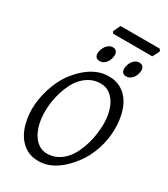

<svg xmlns="http://www.w3.org/2000/svg" viewBox="-225 -1024 996 1139"><g transform="rotate(30 272.5 -454.0)"><path d="M457 -369.1Q457 -410.2 448.2 -446.5Q439.5 -482.9 422.4 -510Q405.3 -537.1 380.4 -553Q355.5 -568.8 323.2 -568.8Q286.1 -568.8 256.6 -554.4Q227.1 -540 204.1 -516.1Q181.2 -492.2 165 -460.4Q148.9 -428.7 138.4 -394.5Q127.9 -360.4 123 -325.4Q118.2 -290.5 118.2 -259.8Q118.2 -214.4 127.7 -175.5Q137.2 -136.7 154.8 -108.6Q172.4 -80.6 197 -64.7Q221.7 -48.8 252 -48.8Q289.6 -48.8 319.6 -64Q349.6 -79.1 372.3 -104.2Q395 -129.4 411.1 -162.4Q427.2 -195.3 437.5 -231Q447.8 -266.6 452.4 -302.5Q457 -338.4 457 -369.1ZM529.8 -377.9Q529.8 -343.3 524.2 -307.6Q518.6 -272 507.1 -237.3Q495.6 -202.6 478.8 -170.2Q461.9 -137.7 439.9 -109.9Q419.4 -83.5 396.2 -60.8Q373 -38.1 346.9 -21.2Q320.8 -4.4 291.7 5.4Q262.7 15.1 230 15.1Q183.1 15.1 148.2 -4.9Q113.3 -24.9 90.1 -59.3Q66.9 -93.8 55.4 -139.6Q43.9 -185.5 43.9 -236.8Q43.9 -267.6 49.6 -302Q55.2 -336.4 65.7 -370.8Q76.2 -405.3 91.3 -437.7Q106.4 -470.2 126 -497.1Q146.5 -524.4 170.2 -548.6Q193.8 -572.8 220.9 -590.8Q248 -608.9 278.8 -619.4Q309.6 -629.9 344.2 -629.9Q392.1 -629.9 427.2 -609.9Q462.4 -589.8 485.1 -555.4Q507.8 -521 518.8 -475.1Q529.8 -429.2 529.8 -377.9ZM310.1 -756.3Q310.1 -742.7 305.7 -729.2Q301.3 -715.8 293.5 -704.8Q285.6 -693.8 274.2 -687Q262.7 -680.2 249 -680.2Q233.4 -680.2 224.6 -689Q215.8 -697.8 215.8 -714.4Q215.8 -727.5 220.5 -741Q225.1 -754.4 233.2 -765.6Q241.2 -776.9 252.7 -783.9Q264.2 -791 277.8 -791Q293 -791 301.5 -782Q310.1 -772.9 310.1 -756.3ZM492.2 -756.3Q492.2 -742.7 487.8 -729.2Q483.4 -715.8 475.3 -704.8Q467.3 -693.8 455.8 -687Q444.3 -680.2 430.2 -680.2Q415 -680.2 406.5 -689Q397.9 -697.8 397.9 -714.4Q397.9 -727.5 402.3 -741Q406.7 -754.4 414.6 -765.6Q422.4 -776.9 433.6 -783.9Q444.8 -791 459 -791Q474.1 -791 483.2 -782Q492.2 -772.9 492.2 -756.3ZM530.3 -910.6Q528.8 -905.3 525.6 -898.4Q522.5 -891.6 518.8 -884.8Q515.1 -877.9 511.7 -871.6Q508.3 -865.2 505.9 -861.3H237.8L230 -873Q231.9 -877.9 234.9 -884.5Q237.8 -891.1 241 -897.9Q244.1 -904.8 247.6 -911.4Q251 -918 253.9 -922.9H521Z"/></g></svg>

Font: Gentium Basic
Style: Italic
Weight: 400
Italic angle: -8°
Designer: J. Victor Gaultney and Annie Olsen
Foundry: SIL International
Version: Version 1.102; 2013; Maintenance release